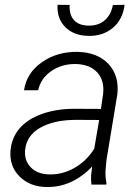

<svg xmlns="http://www.w3.org/2000/svg" viewBox="-20 -749 564 779"><path d="M18.1 0ZM351.1 0Q348.6 -18.6 349.6 -37.1L354 -73.7Q317.4 -34.2 270.3 -11.7Q223.1 10.7 168.5 9.8Q101.6 8.8 59.8 -32.5Q18.1 -73.7 22.5 -136.2Q26.4 -188.5 58.3 -226.8Q90.3 -265.1 149.4 -286.4Q208.5 -307.6 281.7 -307.6L389.6 -307.1L398.4 -367.7Q404.3 -421.9 375 -454.6Q345.7 -487.3 288.6 -489.3Q231 -490.2 188.2 -460.7Q145.5 -431.2 134.8 -382.8H77.6Q87.4 -452.1 148.9 -495.8Q210.4 -539.6 294.4 -538.6Q376 -536.6 420.2 -489.3Q464.4 -441.9 456.1 -366.2L412.1 -100.6L408.2 -58.1Q406.7 -31.7 412.1 -5.9L411.1 0ZM178.2 -41.5Q231.9 -39.6 281 -67.1Q330.1 -94.7 362.3 -145.5L382.3 -262.2L289.1 -262.7Q200.2 -262.7 144 -231.2Q87.9 -199.7 82 -141.1Q77.6 -98.1 104.7 -70.3Q131.8 -42.5 178.2 -41.5ZM485.4 -729.5Q478.5 -669.9 437.5 -635.7Q396.5 -601.6 337.4 -603.5Q279.8 -604.5 245.1 -638.9Q210.4 -673.3 213.4 -729.5L262.7 -729Q260.3 -690.4 279.5 -668.2Q298.8 -646 338.4 -645Q379.9 -644.5 405.3 -667Q430.7 -689.5 438 -728.5Z"/></svg>

Font: Roboto Light
Style: Italic
Weight: 300
Italic angle: -12°
Designer: Google
Version: Version 2.134; 2016; ttfautohint (v1.6)